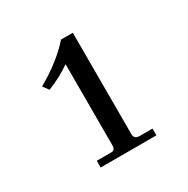

<svg xmlns="http://www.w3.org/2000/svg" viewBox="-95 -773 517 529"><g transform="rotate(-30 163.0 -508.0)"><path d="M258.8 -328.1H81.5V-349.6H128.4Q140.1 -349.6 140.1 -364.7V-623Q121.6 -610.4 103.5 -600.8Q85.4 -591.3 66.9 -584L53.2 -602.1Q122.6 -641.6 163.1 -688H200.7V-365.7Q200.7 -349.6 217.8 -349.6H258.8Z"/></g></svg>

Font: XB Niloofar
Style: Regular
Weight: 400
Designer: Behnam
Foundry: Irmug
Version: Version 7.201 2008